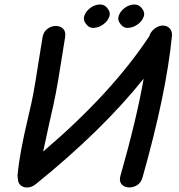

<svg xmlns="http://www.w3.org/2000/svg" viewBox="-20 -833 795 854"><path d="M138 -13Q433 -251 619 -483Q588 -305 516 -52Q509 -28 520 -14.5Q531 -1 550.5 0.5Q570 2 588.5 -8.5Q607 -19 614 -44Q720 -418 745 -675Q746 -696 733 -708.5Q720 -721 698 -719Q680 -716 664.5 -703Q649 -690 644 -672Q643 -670 642 -669Q475 -417 172 -159Q179 -193 199 -284Q220 -374 228 -417Q238 -468 252 -558Q268 -658 270 -670Q273 -694 260 -706Q247 -718 227 -717.5Q207 -717 190 -704Q173 -691 169 -666Q167 -652 151 -554Q138 -470 128 -415Q121 -378 104 -306Q86 -230 74.5 -168.5Q63 -107 58 -53Q58 -44 60 -36Q60 -23 67 -14Q79 1 100 1Q120 1 138 -13ZM458 -796Q445 -814 423 -813Q401 -812 382 -798Q363 -784 355.5 -764Q348 -744 363 -726Q377 -707 399 -709Q421 -711 440 -725Q459 -739 466 -758.5Q473 -778 458 -796ZM611 -796Q598 -814 576 -813Q554 -812 535 -798Q516 -784 508.5 -764Q501 -744 516 -726Q530 -707 552 -709Q574 -711 593 -725Q612 -739 619 -758.5Q626 -778 611 -796Z"/></svg>

Font: Balsamiq Sans
Style: Italic
Weight: 400
Italic angle: -12°
Designer: Michael Angeles
Foundry: Balsamiq SRL
Version: Version 1.020; ttfautohint (v1.8.4.7-5d5b);gftools[0.9.26]